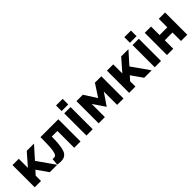

<svg xmlns="http://www.w3.org/2000/svg" viewBox="271 -2001 3278 3278"><g transform="rotate(-45 1910.0 -362.0)"><path d="M68 0V-536H220V-316L412 -536H587L390 -316L612 0H432L289 -204L220 -129V0Z M743 -536H1174V0H1022V-406H886Q886 -300 878 -227Q870 -154 856 -108Q842 -62 817 -37Q792 -12 763 -3Q734 6 691 6Q650 6 614 -3L624 -126Q642 -123 656 -123Q680 -123 694 -134.5Q708 -146 720.5 -186.5Q733 -227 738 -311.5Q743 -396 743 -536Z M1313 -595V-730H1473V-595ZM1317 0V-536H1469V0Z M1612 0V-536H1766L1911 -311L2058 -536H2212V0H2058V-322L1909 -102L1762 -319V0Z M2348 0V-536H2500V-316L2692 -536H2867L2670 -316L2892 0H2712L2569 -204L2500 -129V0Z M2962 -595V-730H3122V-595ZM2966 0V-536H3118V0Z M3752 -536V0H3600V-205H3413V0H3261V-536H3413V-330H3600V-536Z"/></g></svg>

Font: Quicksand
Style: Bold
Weight: 700
Version: Version 3.000